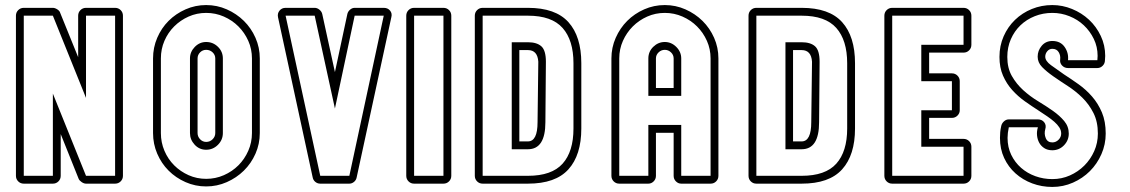

<svg xmlns="http://www.w3.org/2000/svg" viewBox="-20 -726 4467 759"><path d="M43 -664Q43 -677 52 -686Q61 -695 74 -695H189Q197 -695 206.5 -689Q216 -683 218 -675L289 -500V-664Q289 -677 298 -686Q307 -695 320 -695H435Q448 -695 457 -686Q466 -677 466 -664V-31Q466 -18 457 -9Q448 0 435 0H320Q312 0 303 -6Q294 -12 291 -19L220 -196V-31Q220 -18 211 -9Q202 0 189 0H74Q61 0 52 -9Q43 -18 43 -31ZM74 -31H189V-356L320 -31H435V-664H320V-339L189 -664H74Z M795 -706Q838 -706 876.5 -689Q915 -672 944 -643.5Q973 -615 990 -576.5Q1007 -538 1007 -495V-200Q1007 -157 990 -118.5Q973 -80 944 -51.5Q915 -23 876.5 -6Q838 11 795 11Q752 11 713.5 -6Q675 -23 646.5 -51.5Q618 -80 601.5 -118.5Q585 -157 585 -200V-495Q585 -538 601.5 -576.5Q618 -615 646.5 -643.5Q675 -672 713.5 -689Q752 -706 795 -706ZM831 -495Q831 -509 820.5 -519Q810 -529 795 -529Q781 -529 771 -519Q761 -509 761 -495V-200Q761 -186 771 -175.5Q781 -165 795 -165Q810 -165 820.5 -175.5Q831 -186 831 -200ZM861 -200Q861 -173 841.5 -153.5Q822 -134 795 -134Q768 -134 749.5 -154Q731 -174 731 -200V-495Q731 -521 750 -540.5Q769 -560 795 -560Q822 -560 841.5 -541Q861 -522 861 -495ZM795 -675Q758 -675 725.5 -660.5Q693 -646 668.5 -621.5Q644 -597 630 -564.5Q616 -532 616 -495V-200Q616 -163 630 -130Q644 -97 668.5 -72.5Q693 -48 725.5 -33.5Q758 -19 795 -19Q832 -19 865 -33.5Q898 -48 922.5 -72.5Q947 -97 961.5 -130Q976 -163 976 -200V-495Q976 -532 961.5 -564.5Q947 -597 922.5 -621.5Q898 -646 865 -660.5Q832 -675 795 -675Z M1079 -658Q1076 -673 1085 -684Q1094 -695 1109 -695H1224Q1234 -695 1243 -687.5Q1252 -680 1254 -670L1304 -441L1353 -670Q1355 -680 1363.5 -687.5Q1372 -695 1382 -695H1497Q1513 -695 1522 -684Q1531 -673 1527 -658L1390 -25Q1388 -14 1379.5 -7Q1371 0 1361 0H1246Q1235 0 1226.5 -7Q1218 -14 1216 -25ZM1246 -31H1361L1497 -664H1382L1304 -297L1224 -664H1109Z M1617 0Q1604 0 1595 -9Q1586 -18 1586 -31V-664Q1586 -677 1595 -686Q1604 -695 1617 -695H1733Q1746 -695 1755 -686Q1764 -677 1764 -664V-31Q1764 -18 1755 -9Q1746 0 1733 0ZM1733 -31V-664H1617V-31Z M2278 -218Q2278 -113 2227 -56.5Q2176 0 2067 0H1888Q1875 0 1866 -9Q1857 -18 1857 -31V-664Q1857 -677 1866 -686Q1875 -695 1888 -695H2067Q2176 -695 2227 -638.5Q2278 -582 2278 -476ZM2033 -167H2067Q2105 -167 2105 -243L2108 -482Q2105 -528 2067 -528H2033ZM2003 -559H2067Q2102 -559 2120 -543Q2138 -527 2138 -482L2136 -243Q2136 -136 2067 -136H2003ZM2247 -476Q2247 -567 2204 -615.5Q2161 -664 2067 -664H1888V-31H2067Q2161 -31 2204 -79Q2247 -127 2247 -218Z M2643 -201H2573V-31Q2573 -18 2564 -9Q2555 0 2543 0H2428Q2415 0 2406 -9Q2397 -18 2397 -31V-495Q2397 -538 2414 -576.5Q2431 -615 2459.5 -643.5Q2488 -672 2526.5 -689Q2565 -706 2608 -706Q2651 -706 2689.5 -689Q2728 -672 2757 -643.5Q2786 -615 2803 -576.5Q2820 -538 2820 -495V-31Q2820 -18 2811 -9Q2802 0 2789 0H2673Q2661 0 2652 -9Q2643 -18 2643 -31ZM2643 -378V-495Q2643 -509 2632.5 -519Q2622 -529 2608 -529Q2594 -529 2583.5 -519Q2573 -509 2573 -495V-378ZM2543 -347V-495Q2543 -522 2562.5 -541Q2582 -560 2608 -560Q2634 -560 2653.5 -540.5Q2673 -521 2673 -495V-347ZM2673 -31H2789V-495Q2789 -532 2774.5 -564.5Q2760 -597 2735.5 -621.5Q2711 -646 2678 -660.5Q2645 -675 2608 -675Q2571 -675 2538.5 -660.5Q2506 -646 2481.5 -621.5Q2457 -597 2442.5 -564.5Q2428 -532 2428 -495V-31H2543V-232H2673Z M3360 -218Q3360 -113 3309 -56.5Q3258 0 3149 0H2970Q2957 0 2948 -9Q2939 -18 2939 -31V-664Q2939 -677 2948 -686Q2957 -695 2970 -695H3149Q3258 -695 3309 -638.5Q3360 -582 3360 -476ZM3115 -167H3149Q3187 -167 3187 -243L3190 -482Q3187 -528 3149 -528H3115ZM3085 -559H3149Q3184 -559 3202 -543Q3220 -527 3220 -482L3218 -243Q3218 -136 3149 -136H3085ZM3329 -476Q3329 -567 3286 -615.5Q3243 -664 3149 -664H2970V-31H3149Q3243 -31 3286 -79Q3329 -127 3329 -218Z M3507 0Q3494 0 3485 -9Q3476 -18 3476 -31V-664Q3476 -677 3485 -686Q3494 -695 3507 -695H3789Q3802 -695 3811 -686Q3820 -677 3820 -664V-549Q3820 -536 3811 -527Q3802 -518 3789 -518H3653V-436H3743Q3756 -436 3765 -427Q3774 -418 3774 -405V-290Q3774 -278 3765 -269Q3756 -260 3743 -260H3653V-177H3789Q3802 -177 3811 -168Q3820 -159 3820 -146V-31Q3820 -18 3811 -9Q3802 0 3789 0ZM3789 -31V-146H3622V-290H3743V-405H3622V-549H3789V-664H3507V-31Z M4140 -706Q4180 -706 4218 -690.5Q4256 -675 4285 -648Q4314 -621 4331.5 -584Q4349 -547 4349 -505L4348 -488Q4348 -475 4339 -466Q4330 -457 4318 -457H4202Q4188 -457 4178.5 -467Q4169 -477 4171 -491Q4173 -507 4165 -520Q4157 -533 4140 -533Q4128 -533 4120 -523.5Q4112 -514 4112 -502Q4112 -485 4134.5 -468.5Q4157 -452 4186 -432Q4214 -414 4243.5 -393Q4273 -372 4297 -344.5Q4321 -317 4336 -281.5Q4351 -246 4351 -198Q4351 -155 4334 -116.5Q4317 -78 4288.5 -49.5Q4260 -21 4221.5 -4Q4183 13 4140 13Q4098 13 4060.5 -1Q4023 -15 3994.5 -40.5Q3966 -66 3949.5 -101.5Q3933 -137 3933 -181Q3933 -192 3934 -203.5Q3935 -215 3938 -228Q3940 -238 3948.5 -246Q3957 -254 3968 -254H4083Q4099 -254 4108 -242.5Q4117 -231 4112 -215Q4107 -197 4114 -180Q4121 -163 4140 -163Q4154 -163 4164.5 -173.5Q4175 -184 4175 -198Q4175 -211 4167.5 -222.5Q4160 -234 4148 -244.5Q4136 -255 4120 -266Q4104 -277 4087 -288Q4059 -306 4031.5 -325.5Q4004 -345 3981.5 -370Q3959 -395 3945 -427Q3931 -459 3931 -501Q3931 -545 3947.5 -582.5Q3964 -620 3992.5 -647.5Q4021 -675 4059 -690.5Q4097 -706 4140 -706ZM4140 -675Q4103 -675 4070.5 -662Q4038 -649 4014 -626Q3990 -603 3976 -571Q3962 -539 3962 -501Q3962 -457 3980 -425.5Q3998 -394 4025 -369.5Q4052 -345 4083.5 -326Q4115 -307 4142 -288Q4169 -269 4187 -247.5Q4205 -226 4205 -198Q4205 -171 4186 -151.5Q4167 -132 4140 -132Q4121 -132 4108 -140.5Q4095 -149 4088 -162Q4081 -175 4079.5 -191Q4078 -207 4083 -223H3968Q3963 -200 3963 -181Q3963 -144 3977.5 -114Q3992 -84 4016.5 -62.5Q4041 -41 4073 -29.5Q4105 -18 4140 -18Q4177 -18 4209.5 -32.5Q4242 -47 4266.5 -71.5Q4291 -96 4305.5 -128.5Q4320 -161 4320 -198Q4320 -245 4302.5 -279.5Q4285 -314 4258.5 -340Q4232 -366 4201 -386Q4170 -406 4143.5 -424.5Q4117 -443 4099.5 -461Q4082 -479 4082 -502Q4082 -526 4098 -545Q4114 -564 4140 -564Q4172 -564 4188.5 -540.5Q4205 -517 4202 -488H4318L4319 -505Q4319 -541 4304 -572Q4289 -603 4264.5 -626Q4240 -649 4207.5 -662Q4175 -675 4140 -675Z"/></svg>

Font: Lichte PostBus
Style: Regular
Weight: 400
Designer: Peter Wiegel
Version: Version 1.001